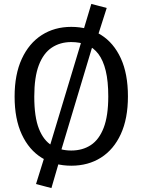

<svg xmlns="http://www.w3.org/2000/svg" viewBox="-20 -839 732 986"><path d="M346 -701Q433 -701 498.5 -660Q564 -619 600.5 -539.5Q637 -460 637 -344Q637 -230 600.5 -150.5Q564 -71 498.5 -29.5Q433 12 346 12Q260 12 194.5 -28.5Q129 -69 92 -148.5Q55 -228 55 -343Q55 -457 92 -537Q129 -617 194.5 -659Q260 -701 346 -701ZM346 -623Q289 -623 246 -594.5Q203 -566 179.5 -504.5Q156 -443 156 -343Q156 -238 180 -177.5Q204 -117 247 -91.5Q290 -66 346 -66Q404 -66 446.5 -94Q489 -122 512.5 -183Q536 -244 536 -344Q536 -422 523 -475.5Q510 -529 485.5 -561.5Q461 -594 425.5 -608.5Q390 -623 346 -623ZM410 -689 449 -819 528 -798 483 -657 456 -606 293 -63 281 0 244 127 165 106 208 -32 235 -86 398 -626Z"/></svg>

Font: Fira Sans Variable
Style: Regular
Weight: 400
Designer: Carrois Corporate & Edenspiekermann AG
Foundry: Carrois Corporate GbR & Edenspiekermann AG
Version: Version 4.202